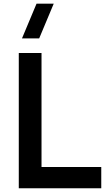

<svg xmlns="http://www.w3.org/2000/svg" viewBox="-20 -1002 574 1022"><path d="M188.5 -797.5H97L174.5 -982.5H266ZM80 0V-720H201V-113H519V0Z"/></svg>

Font: Vela Sans Bd
Style: Bold
Weight: 700
Designer: Principal design: Mikhail Sharanda - project Manrope.
Design modification: Ravid Balaliev
Foundry: Mikhail Sharanda
Version: Version 1.001